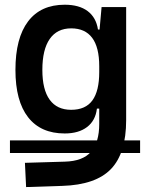

<svg xmlns="http://www.w3.org/2000/svg" viewBox="-20 -547 626 801"><path d="M21.5 91.3V38.6H564.5V91.3ZM88.9 233.4 84 132.3 250 127.4Q325.7 125.5 359.9 85.9Q394 46.4 394 -30.3V-408.2L403.8 -517.6H506.3V-45.9Q506.3 92.3 442.9 158.2Q379.4 224.1 240.2 228.5ZM250 9.8Q149.9 9.8 97.2 -57.9Q44.4 -125.5 44.4 -255.4Q44.4 -388.2 97.2 -457.8Q149.9 -527.3 250 -527.3Q310.5 -527.3 345.9 -500.5Q381.3 -473.6 388.7 -423.8H427.7L394 -271Q394 -349.6 364.5 -389.2Q335 -428.7 276.9 -428.7Q218.3 -428.7 187.5 -384.5Q156.7 -340.3 156.7 -255.4Q156.7 -172.9 187.3 -130.9Q217.8 -88.9 276.9 -88.9Q336.9 -88.9 365.5 -128.2Q394 -167.5 394 -246.1L429.2 -93.8H384.3Q378.4 -43.9 343.3 -17.1Q308.1 9.8 250 9.8Z"/></svg>

Font: Cascadia Mono Medium
Style: Regular
Weight: 500
Monospace: yes
Designer: Aaron Bell
Foundry: Saja Typeworks
Version: Version 2407.024